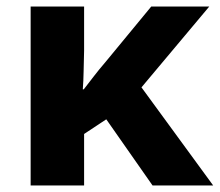

<svg xmlns="http://www.w3.org/2000/svg" viewBox="-20 -569 674 589"><path d="M622 -549H444L303 -378Q284 -356 267.5 -334.5Q251 -313 237 -295H234Q236 -320 236.5 -350Q237 -380 238 -414V-549H74V0H238V-158L306 -203L448 0H634L414 -301Z"/></svg>

Font: Noto Sans UI Extra
Style: Regular
Weight: 800
Designer: Monotype Design Team
Foundry: Monotype Imaging Inc.
Version: Version 1.901